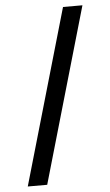

<svg xmlns="http://www.w3.org/2000/svg" viewBox="-56 -847 509 885"><g transform="rotate(-5 198.5 -405.0)"><path d="M36.1 0 270 -810.1H359.9L126 0Z"/></g></svg>

Font: Oswald Medium
Style: Regular
Weight: 500
Designer: Vernon Adams
Foundry: Vernon Adams
Version: Version 4.103